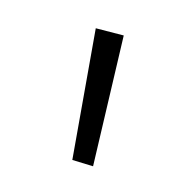

<svg xmlns="http://www.w3.org/2000/svg" viewBox="-53 -789 301 301"><g transform="rotate(-45 97.5 -639.0)"><path d="M16 -564 0 -594 172 -714 195 -675Z"/></g></svg>

Font: DM Sans 10pt ExtraLight
Style: Regular
Weight: 250
Version: Version 4.004;gftools[0.9.30]